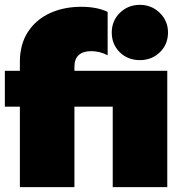

<svg xmlns="http://www.w3.org/2000/svg" viewBox="-25 -772 748 792"><path d="M436 -638Q436 -686 469.5 -719Q503 -752 552 -752Q600 -752 634 -719Q668 -686 668 -638Q668 -589 634.5 -556.5Q601 -524 552 -524Q502 -524 469 -556.5Q436 -589 436 -638ZM57 -332H-5V-480H57V-517Q57 -589 90 -640Q123 -691 180.5 -717.5Q238 -744 310 -744Q375 -744 419 -723V-544Q387 -561 351 -561Q318 -561 300 -545Q282 -529 282 -497V-480H665V0H440V-332H282V0H57Z"/></svg>

Font: Prompt Black
Style: Regular
Weight: 900
Designer: Katatrad Team
Foundry: CadsonDemak
Version: Version 1.000